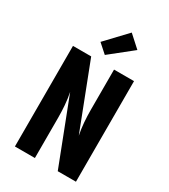

<svg xmlns="http://www.w3.org/2000/svg" viewBox="-236 -1105 1071 1215"><g transform="rotate(30 300.0 -497.0)"><path d="M77 0V-735H210L393 -261Q384 -306 380.5 -351Q377 -396 377 -441V-735H523V0H390L207 -474Q216 -429 219.5 -384Q223 -339 223 -294V0ZM280 -786 215 -844 357 -994 443 -916Z"/></g></svg>

Font: Iosevka Custom Heavy Extended
Style: Regular
Weight: 900
Width: 7
Monospace: yes
Designer: Belleve Invis
Foundry: Belleve Invis
Version: Version 11.2.4; ttfautohint (v1.8.4)